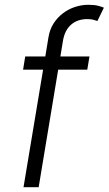

<svg xmlns="http://www.w3.org/2000/svg" viewBox="-20 -781 453 801"><path d="M85.2 -545.5H169L182.2 -625.4Q187.5 -658.4 203.8 -683.6Q220.2 -708.8 243.1 -726Q266 -743.3 293.3 -752.1Q320.7 -761 348.4 -761Q373.9 -761 389.2 -756.9Q404.5 -752.8 413.4 -748.9L386.4 -693.5Q379.3 -695.7 369.7 -698.5Q360.1 -701.3 344.1 -701.3Q303.3 -701.3 276.8 -678.3Q250.4 -655.2 242.9 -612.2L231.9 -545.5H353.3L344.1 -490.4H222.7L141.3 0H78.1L159.8 -490.4H76.3Z"/></svg>

Font: Inter P Light
Style: Italic
Weight: 300
Italic angle: 9.39999°
Designer: Rasmus Andersson
Foundry: rsms
Version: Version 3.018;git-588b23468